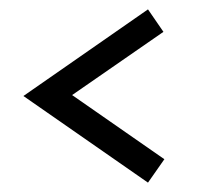

<svg xmlns="http://www.w3.org/2000/svg" viewBox="-20 -470 431 410"><path d="M296 -450 329 -402 134 -267 331 -130 296 -80 30 -265Z"/></svg>

Font: Leckerli One
Style: Regular
Weight: 400
Version: Version 1.001